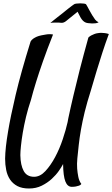

<svg xmlns="http://www.w3.org/2000/svg" viewBox="-20 -916 654 1119"><path d="M9.8 8.8Q10.7 -54.7 27.3 -151.4Q41 -234.4 71.3 -363.3Q101.6 -492.2 158.2 -673.8Q163.1 -683.6 173.3 -690.4Q183.6 -697.3 194.3 -702.1Q206.1 -707 220.7 -710Q234.4 -712.9 247.1 -714.8Q257.8 -716.8 269.5 -716.8Q281.2 -716.8 289.1 -714.8Q254.9 -628.9 230.5 -559.1Q206.1 -489.3 190.4 -438.5Q171.9 -378.9 160.2 -333Q143.6 -284.2 131.8 -235.4Q120.1 -186.5 112.8 -143.1Q105.5 -99.6 102.1 -65.4Q98.6 -31.2 98.6 -11.7Q99.6 46.9 118.2 80.6Q136.7 114.3 178.7 114.3Q213.9 114.3 244.6 81.1Q275.4 47.9 301.3 -0.5Q327.1 -48.8 345.7 -104.5Q364.3 -160.2 374 -204.1Q376 -211.9 377.9 -225.6Q390.6 -286.1 408.2 -360.4Q422.9 -423.8 444.8 -509.8Q466.8 -595.7 495.1 -697.3Q502.9 -705.1 512.7 -710Q522.5 -714.8 530.3 -717.8Q540 -721.7 549.8 -722.7Q559.6 -724.6 570.3 -724.6Q579.1 -724.6 590.8 -723.1Q602.5 -721.7 614.3 -717.8Q594.7 -665 576.2 -607.9Q557.6 -550.8 543 -502Q525.4 -445.3 509.8 -389.6Q487.3 -319.3 473.6 -263.2Q460 -207 451.7 -159.7Q443.4 -112.3 439 -71.8Q434.6 -31.2 430.7 7.8Q427.7 39.1 429.7 66.4Q431.6 90.8 436.5 115.2Q441.4 139.6 454.1 156.2Q449.2 163.1 440.4 166Q431.6 168.9 421.9 170.9Q411.1 172.9 398.4 172.9Q373 172.9 360.8 141.1Q348.6 109.4 347.7 40Q339.8 55.7 323.2 79.6Q306.6 103.5 281.7 126.5Q256.8 149.4 223.6 166Q190.4 182.6 149.4 182.6Q108.4 182.6 81.5 168.5Q54.7 154.3 38.6 130.4Q22.5 106.4 16.1 74.7Q9.8 43 9.8 8.8ZM517.6 -827.1Q526.4 -812.5 534.2 -802.2Q542 -792 554.7 -786.1Q546.9 -781.2 536.6 -780.3Q526.4 -779.3 516.6 -779.3Q505.9 -779.3 493.2 -781.2Q484.4 -782.2 477.1 -785.6Q469.7 -789.1 462.9 -795.9Q456.1 -802.7 449.2 -814.5Q442.4 -826.2 433.6 -844.7Q433.6 -845.7 433.1 -846.2Q432.6 -846.7 432.6 -847.7Q396.5 -818.4 382.8 -807.6Q369.1 -796.9 367.2 -794.9Q351.6 -781.2 335.4 -783.2Q319.3 -785.2 306.6 -784.2H294.9Q290 -784.2 284.2 -783.7Q278.3 -783.2 273.4 -782.2Q278.3 -786.1 290 -795.9Q301.8 -805.7 314.5 -815.4Q329.1 -826.2 345.7 -839.8Q351.6 -844.7 361.3 -852.5Q371.1 -860.4 380.9 -868.2Q390.6 -876 399.4 -882.3Q408.2 -888.7 411.1 -890.6Q414.1 -893.6 424.8 -895Q435.5 -896.5 447.8 -896.5Q460 -896.5 470.2 -895Q480.5 -893.6 482.4 -889.6Q484.4 -886.7 489.3 -877.9Q494.1 -869.1 499.5 -858.9Q504.9 -848.6 510.3 -839.8Q515.6 -831.1 517.6 -827.1Z"/></svg>

Font: Satisfy
Style: Regular
Weight: 400
Designer: Font Diner, Inc
Foundry: Font Diner, Inc
Version: Version 1.001